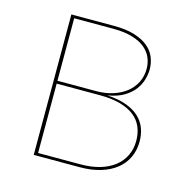

<svg xmlns="http://www.w3.org/2000/svg" viewBox="-80 -569 642 647"><g transform="rotate(15 241.5 -245.0)"><path d="M92 -490H240.5Q283.5 -490 313 -480.8Q342.5 -471.5 360.8 -456.2Q379 -441 387 -420.8Q395 -400.5 395 -379Q395 -362.5 389.5 -343.5Q384 -324.5 371 -307.2Q358 -290 335.8 -276.8Q313.5 -263.5 280 -258Q320.5 -255.5 348.2 -245Q376 -234.5 393 -218Q410 -201.5 417.5 -180.5Q425 -159.5 425 -136Q425 -105 413.2 -80Q401.5 -55 379.2 -37.2Q357 -19.5 325 -9.8Q293 0 252.5 0H92ZM104.5 -252V-10H252.5Q290 -10 319.8 -18.8Q349.5 -27.5 370.2 -43.8Q391 -60 402.2 -83.2Q413.5 -106.5 413.5 -135Q413.5 -161.5 404.2 -183.2Q395 -205 375.5 -220.2Q356 -235.5 325.8 -243.8Q295.5 -252 254 -252ZM104.5 -262H239.5Q271 -262 297.8 -270.5Q324.5 -279 343.8 -294.2Q363 -309.5 373.8 -331Q384.5 -352.5 384.5 -379Q384.5 -398.5 377 -416.5Q369.5 -434.5 352.8 -448.8Q336 -463 308.2 -471.5Q280.5 -480 240 -480H104.5Z"/></g></svg>

Font: Lato Hairline
Style: Regular
Weight: 100
Designer: Lukasz Dziedzic
Foundry: tyPoland Lukasz Dziedzic
Version: Version 2.007; 2014-02-27